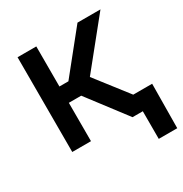

<svg xmlns="http://www.w3.org/2000/svg" viewBox="-162 -660 897 940"><g transform="rotate(-30 286.5 -190.0)"><path d="M67.4 0V-535.6H173.3V-309.1H224.1L406.2 -535.6H536.1L325.7 -274.9L539.1 0H408.2L243.2 -216.8H173.3V0ZM466.3 156.2V0H427.7V-93.8H573.2L570.8 156.2Z"/></g></svg>

Font: Inter 20pt Medium
Style: Regular
Weight: 500
Version: Version 4.001;git-66647c0bb